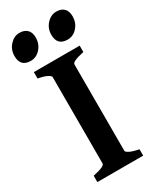

<svg xmlns="http://www.w3.org/2000/svg" viewBox="-220 -873 757 930"><g transform="rotate(-30 158.0 -407.5)"><path d="M30.8 0V-35.6Q97.7 -49.3 97.7 -65.4V-549.3Q97.7 -555.2 81.8 -564Q65.9 -572.8 30.8 -579.6V-615.2H287.1V-579.6Q219.7 -565.4 219.7 -549.3V-65.4Q219.7 -59.6 235.8 -51Q252 -42.5 287.1 -35.6V0ZM122.6 -755.9Q122.6 -720.2 99.9 -694.8Q77.1 -669.4 45.9 -669.4Q-11.7 -669.4 -11.7 -729Q-11.7 -764.6 11.5 -789.8Q34.7 -814.9 64.5 -814.9Q91.8 -814.9 107.2 -800Q122.6 -785.2 122.6 -755.9ZM328.6 -755.9Q328.6 -720.2 306.2 -694.8Q283.7 -669.4 252.4 -669.4Q194.3 -669.4 194.3 -729Q194.3 -764.6 217.5 -789.8Q240.7 -814.9 271 -814.9Q297.9 -814.9 313.2 -800Q328.6 -785.2 328.6 -755.9Z"/></g></svg>

Font: Gentium Plus
Style: Bold
Weight: 700
Designer: Victor Gaultney, Annie Olsen, Iska Routamaa, Becca Hirsbrunner
Foundry: SIL International
Version: Version 6.101